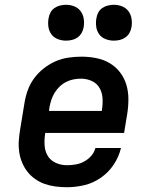

<svg xmlns="http://www.w3.org/2000/svg" viewBox="-20 -775 640 803"><path d="M260 8Q236 8 212.5 5Q189 2 167.5 -5.5Q146 -13 127.5 -26Q109 -39 95.5 -56Q82 -73 73 -94Q64 -115 60.5 -138Q57 -161 58.5 -184.5Q60 -208 64 -232L82 -342Q86 -369 95.5 -396Q105 -423 122 -446.5Q139 -470 162.5 -488.5Q186 -507 212 -518.5Q238 -530 266 -534Q294 -538 321 -538Q352 -538 382.5 -532Q413 -526 438.5 -511Q464 -496 482 -472.5Q500 -449 508.5 -420.5Q517 -392 517 -360.5Q517 -329 512 -298L499 -219H169V-217Q165 -192 166.5 -167.5Q168 -143 179.5 -123.5Q191 -104 213 -94Q235 -84 260 -84Q277 -84 295.5 -87Q314 -90 331 -99Q348 -108 361 -122.5Q374 -137 379 -156H486Q477 -119 455.5 -86.5Q434 -54 401.5 -31.5Q369 -9 332.5 -0.5Q296 8 260 8ZM185 -311H406V-313Q410 -337 409 -361.5Q408 -386 397 -406Q386 -426 364.5 -436Q343 -446 319 -446Q303 -446 287.5 -443Q272 -440 257 -432.5Q242 -425 229.5 -413Q217 -401 208.5 -387Q200 -373 195 -358Q190 -343 187 -327ZM456 -605Q438 -605 421.5 -611.5Q405 -618 395 -631.5Q385 -645 382.5 -662.5Q380 -680 383 -698Q385 -711 391 -722.5Q397 -734 408 -741.5Q419 -749 431.5 -752Q444 -755 456 -755Q474 -755 490.5 -748.5Q507 -742 517 -728.5Q527 -715 530 -697.5Q533 -680 530 -662Q528 -649 521.5 -637.5Q515 -626 504.5 -618.5Q494 -611 481.5 -608Q469 -605 456 -605ZM256 -605Q238 -605 221.5 -611.5Q205 -618 195 -631.5Q185 -645 182.5 -662.5Q180 -680 183 -698Q185 -711 191 -722.5Q197 -734 208 -741.5Q219 -749 231.5 -752Q244 -755 256 -755Q274 -755 290.5 -748.5Q307 -742 317 -728.5Q327 -715 330 -697.5Q333 -680 330 -662Q328 -649 321.5 -637.5Q315 -626 304.5 -618.5Q294 -611 281.5 -608Q269 -605 256 -605Z"/></svg>

Font: Iosevka Slab SmBdExObl
Style: Regular
Weight: 600
Width: 7
Italic angle: -9°
Monospace: yes
Designer: Belleve Invis
Foundry: Belleve Invis
Version: Version 11.1.0; ttfautohint (v1.8.3)